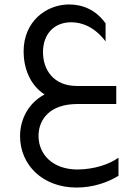

<svg xmlns="http://www.w3.org/2000/svg" viewBox="-20 -467 602 862"><path d="M512 322V241C470 271 404 293 329 294C215 294 153 225 153 143C153 70 203 0 327 0H502V-81H325C221 -81 173 -153 173 -233C173 -311 220 -367 300 -367C349 -367 406 -345 454 -281V-362C409 -425 349 -447 289 -447C186 -446 86 -370 86 -236C86 -165 112 -87 180 -43C105 -3 70 72 70 144C70 274 172 375 324 375C399 375 466 351 512 322Z"/></svg>

Font: Tajawal Medium
Style: Regular
Weight: 500
Designer: Boutros Fonts
Foundry: Created by Boutros International 2017
Version: Version 1.700